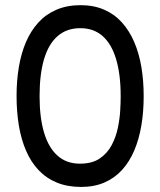

<svg xmlns="http://www.w3.org/2000/svg" viewBox="-20 -716 627 751"><path d="M297.2 15.2Q243.8 15.2 202.4 -1.8Q161 -18.8 131 -50.5Q101 -82.2 81.9 -126.5Q62.8 -170.8 53.8 -224.9Q44.8 -279 44.8 -340.8Q44.8 -400.8 53.8 -454.1Q62.8 -507.5 81.6 -551.5Q100.5 -595.5 130.1 -628Q159.8 -660.5 201.1 -678.1Q242.5 -695.8 295.2 -695.8Q346.8 -695.8 387.1 -678.2Q427.5 -660.8 456.6 -628.5Q485.8 -596.2 504.9 -551.9Q524 -507.5 533 -453.9Q542 -400.2 542 -339.8Q542 -278.8 532.9 -225Q523.8 -171.2 505 -127Q486.2 -82.8 457.1 -51Q428 -19.2 388.2 -2Q348.5 15.2 297.2 15.2ZM292.5 -75.8Q340.2 -75.8 370.1 -96.1Q400 -116.5 416.9 -148.5Q433.8 -180.5 441.1 -216.4Q448.5 -252.2 450.2 -284.1Q452 -316 452 -335V-340.8Q452 -425 434.2 -484.4Q416.5 -543.8 381.5 -574.8Q346.5 -605.8 294.2 -605.8Q241 -605.8 205.5 -574.9Q170 -544 152.4 -484.9Q134.8 -425.8 134.8 -339.8Q134.8 -255.8 152.5 -196.8Q170.2 -137.8 205.4 -106.8Q240.5 -75.8 292.5 -75.8Z"/></svg>

Font: Fredoka Light
Style: Regular
Weight: 300
Designer: Ben Nathan
Foundry: Milena B. Brandão, Ben Nathan
Version: Version 2.001